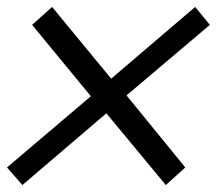

<svg xmlns="http://www.w3.org/2000/svg" viewBox="-42 -513 620 549"><path d="M516.1 -493.2 558.1 -441.9 319.8 -240.2 487.8 -34.2 432.1 16.1 262.2 -189 22 16.1 -22 -34.2 217.8 -237.8 49.8 -441.9 106.9 -493.2 275.9 -288.1Z"/></svg>

Font: Stilu
Style: Italic
Weight: 400
Italic angle: -10°
Designer: Genilson Lima Santos
Foundry: Genilson Lima Santos
Version: Version 1.200;PS 001.200;hotconv 1.0.88;makeotf.lib2.5.64775